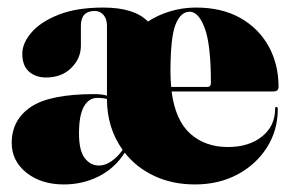

<svg xmlns="http://www.w3.org/2000/svg" viewBox="-20 -478 771 508"><path d="M717 -248Q717 -236 703 -236H434Q444 -159.5 483.5 -124.2Q523 -89 583 -89Q638.5 -89 673.2 -116.8Q708 -144.5 708 -191Q708 -195 711 -195Q715 -195 715 -190Q715 -133 686.2 -87.8Q657.5 -42.5 608 -16.2Q558.5 10 496 10Q436.5 10 388.8 -12.2Q341 -34.5 310 -74Q283.5 -32.5 241 -11.2Q198.5 10 149 10Q89 10 50 -21Q11 -52 11 -100Q11 -160.5 61.2 -194.8Q111.5 -229 230 -229Q249.5 -229 263 -225V-410Q263 -428 253.8 -438.5Q244.5 -449 231 -449Q194 -449 194 -410V-357Q194 -323.5 168.5 -298.2Q143 -273 102 -273Q74.5 -273 56.8 -288.5Q39 -304 39 -336Q39 -363.5 63 -391.8Q87 -420 134.8 -439Q182.5 -458 253.5 -458Q335.5 -458 371.5 -421Q397 -438 430 -448Q463 -458 498.5 -458Q567 -458 615.8 -430.5Q664.5 -403 690.8 -355.5Q717 -308 717 -248ZM431 -287Q431 -266.5 433 -248H529Q538 -248 538 -259Q538 -359.5 521.8 -403.2Q505.5 -447 482 -447Q458 -447 444.5 -413.2Q431 -379.5 431 -287ZM189 -125Q189 -80 204 -60Q219 -40 242 -40Q258.5 -40 275 -51.5Q291.5 -63 304.5 -81.5Q263 -139.5 263 -216Q252.5 -219 237 -219Q215 -219 202 -196Q189 -173 189 -125Z"/></svg>

Font: Fraunces 144pt Black
Style: Regular
Weight: 900
Version: Version 1.000;[0bf87f6ff]